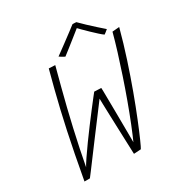

<svg xmlns="http://www.w3.org/2000/svg" viewBox="-190 -969 1066 1121"><g transform="rotate(-30 343.0 -408.5)"><path d="M390 8.5Q389 -22 387.2 -66.2Q385.5 -110.5 383.8 -159.2Q382 -208 380.5 -253Q379 -298 378 -330.8Q377 -363.5 377 -374.5L379 -373.5Q376 -369.5 355.2 -341.8Q334.5 -314 303.5 -273Q272.5 -232 238.2 -186.2Q204 -140.5 173 -99Q142 -57.5 120.8 -29.2Q99.5 -1 95.5 4H59Q75.5 -87 90.2 -162.8Q105 -238.5 119 -304.2Q133 -370 147.2 -430.2Q161.5 -490.5 176.5 -549.8Q191.5 -609 208.5 -672L251 -670Q233.5 -604 217.2 -541.8Q201 -479.5 186.2 -419.5Q171.5 -359.5 157.8 -299.2Q144 -239 131.2 -177.2Q118.5 -115.5 106 -49.5L104 -55Q115 -76 138 -110Q161 -144 190 -184.2Q219 -224.5 249.5 -265Q280 -305.5 306.5 -340Q333 -374.5 350.5 -396.8Q368 -419 370.5 -422L417 -420Q417.5 -419 417.8 -395.8Q418 -372.5 418.5 -335.2Q419 -298 419.5 -254.5Q420 -211 420.2 -168.5Q420.5 -126 420.8 -92.2Q421 -58.5 421 -42L415.5 -39.5Q437 -86.5 461.5 -147.8Q486 -209 511.2 -278.2Q536.5 -347.5 560 -417.8Q583.5 -488 603.8 -553.5Q624 -619 638 -672L685.5 -676Q660 -580 629 -485.5Q598 -391 566.8 -306Q535.5 -221 508.2 -153.8Q481 -86.5 462.2 -44.5Q443.5 -2.5 438 5.5ZM483 -825.5Q502 -806 525.5 -784Q549 -762 572.8 -740.5Q596.5 -719 617 -701.5Q609 -694.5 602.5 -689.5Q596 -684.5 589.5 -680Q578.5 -687.5 561 -703.5Q543.5 -719.5 524 -738Q504.5 -756.5 488.5 -772.8Q472.5 -789 464.5 -797.5H472Q468.5 -794.5 451.5 -781Q434.5 -767.5 411.5 -749.2Q388.5 -731 365.8 -713Q343 -695 327 -683Q324 -684.5 317 -688.2Q310 -692 302.8 -696.5Q295.5 -701 292.5 -703.5Q321.5 -724.5 356.2 -750.2Q391 -776 419.5 -797.5Q448 -819 457.5 -826.5Q461 -826.5 465.2 -826.5Q469.5 -826.5 474 -826.2Q478.5 -826 483 -825.5Z"/></g></svg>

Font: Grandstander Thin Thin
Style: Italic
Weight: 250
Italic angle: -15°
Version: Version 1.200